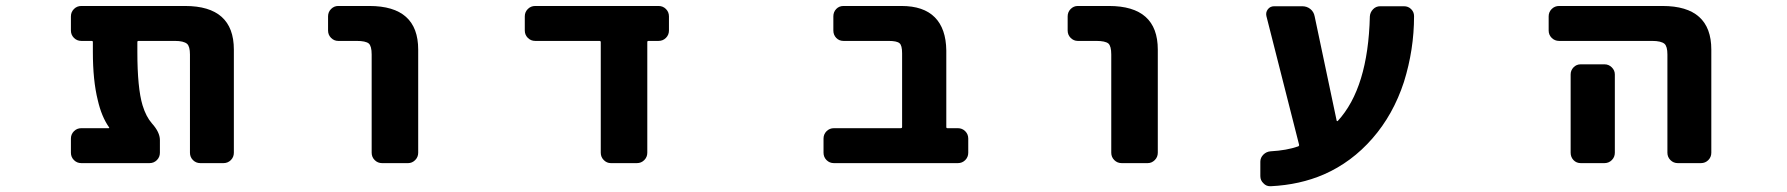

<svg xmlns="http://www.w3.org/2000/svg" viewBox="-20 -569 6040 649"><path d="M657.2 -17.6Q642.6 -17.6 632.3 -27.8Q622.1 -38.1 622.1 -52.7V-384.8Q622.1 -412.1 612.3 -420.9Q600.6 -430.7 571.3 -430.7H448.2Q444.3 -430.7 444.3 -426.8V-393.6Q444.3 -271.5 461.9 -212.9Q473.6 -174.8 493.2 -152.3Q520.5 -122.1 520.5 -95.7V-52.7Q520.5 -38.1 510.3 -27.8Q500 -17.6 485.4 -17.6H254.9Q240.2 -17.6 230 -27.8Q219.7 -38.1 219.7 -52.7V-100.6Q219.7 -115.2 230 -125.5Q240.2 -135.7 254.9 -135.7H346.7Q350.6 -135.7 348.6 -138.7Q323.2 -174.8 310.5 -230.5Q293.9 -296.9 293.9 -393.6V-426.8Q293.9 -430.7 290 -430.7H254.9Q240.2 -430.7 230 -440.9Q219.7 -451.2 219.7 -465.8V-513.7Q219.7 -528.3 230 -538.6Q240.2 -548.8 254.9 -548.8H605.5Q770.5 -548.8 770.5 -401.4V-52.7Q770.5 -38.1 760.3 -27.8Q750 -17.6 735.4 -17.6Z M1271.5 -17.6Q1256.8 -17.6 1246.6 -27.8Q1236.3 -38.1 1236.3 -52.7V-384.8Q1236.3 -413.1 1226.6 -421.9Q1215.8 -430.7 1185.5 -430.7H1123Q1109.4 -430.7 1099.1 -440.9Q1088.9 -451.2 1088.9 -465.8V-513.7Q1088.9 -528.3 1099.1 -538.6Q1109.4 -548.8 1123 -548.8H1228.5Q1393.6 -548.8 1393.6 -401.4V-52.7Q1393.6 -38.1 1383.3 -27.8Q1373 -17.6 1359.4 -17.6Z M2044.9 -17.6Q2031.2 -17.6 2021 -27.8Q2010.7 -38.1 2010.7 -52.7V-426.8Q2010.7 -430.7 2005.9 -430.7H1789.1Q1774.4 -430.7 1764.2 -440.9Q1753.9 -451.2 1753.9 -465.8V-513.7Q1753.9 -528.3 1764.2 -538.6Q1774.4 -548.8 1789.1 -548.8H2206.1Q2220.7 -548.8 2231 -538.6Q2241.2 -528.3 2241.2 -513.7V-465.8Q2241.2 -451.2 2231 -440.9Q2220.7 -430.7 2206.1 -430.7H2171.9Q2168 -430.7 2168 -426.8V-52.7Q2168 -38.1 2157.7 -27.8Q2147.5 -17.6 2132.8 -17.6Z M2798.8 -17.6Q2784.2 -17.6 2773.9 -27.8Q2763.7 -38.1 2763.7 -52.7V-100.6Q2763.7 -115.2 2773.9 -125.5Q2784.2 -135.7 2798.8 -135.7H3024.4Q3029.3 -135.7 3029.3 -139.6V-388.7Q3029.3 -416 3020.5 -422.9Q3011.7 -430.7 2983.4 -430.7H2831.1Q2816.4 -430.7 2806.6 -440.9Q2796.9 -451.2 2796.9 -465.8V-513.7Q2796.9 -528.3 2806.6 -538.6Q2816.4 -548.8 2831.1 -548.8H3027.3Q3101.6 -548.8 3139.6 -510.7Q3177.7 -472.7 3178.7 -398.4V-139.6Q3178.7 -135.7 3182.6 -135.7H3217.8Q3232.4 -135.7 3242.7 -125.5Q3252.9 -115.2 3252.9 -100.6V-52.7Q3252.9 -38.1 3242.7 -27.8Q3232.4 -17.6 3217.8 -17.6Z M3771.5 -17.6Q3756.8 -17.6 3746.6 -27.8Q3736.3 -38.1 3736.3 -52.7V-384.8Q3736.3 -413.1 3726.6 -421.9Q3715.8 -430.7 3685.5 -430.7H3623Q3609.4 -430.7 3599.1 -440.9Q3588.9 -451.2 3588.9 -465.8V-513.7Q3588.9 -528.3 3599.1 -538.6Q3609.4 -548.8 3623 -548.8H3728.5Q3893.6 -548.8 3893.6 -401.4V-52.7Q3893.6 -38.1 3883.3 -27.8Q3873 -17.6 3859.4 -17.6Z M4275.4 60.5Q4274.4 60.5 4273.4 60.5Q4259.8 60.5 4251 50.8Q4240.2 41 4240.2 26.4V-22.5Q4240.2 -36.1 4250.5 -46.4Q4260.7 -56.6 4275.4 -57.6Q4329.1 -60.5 4368.2 -74.2Q4372.1 -76.2 4371.1 -80.1L4260.7 -514.6Q4257.8 -527.3 4265.6 -537.6Q4273.4 -547.9 4287.1 -547.9H4381.8Q4397.5 -547.9 4409.2 -538.6Q4420.9 -529.3 4423.8 -513.7L4498 -162.1Q4498 -160.2 4499.5 -159.7Q4501 -159.2 4502 -160.2Q4604.5 -271.5 4610.4 -513.7Q4611.3 -527.3 4621.1 -537.6Q4630.9 -547.9 4645.5 -547.9H4725.6Q4740.2 -547.9 4750 -538.1Q4759.8 -528.3 4759.8 -514.6Q4759.8 -401.4 4725.6 -292Q4689.5 -181.6 4619.1 -101.1Q4548.8 -20.5 4455.1 20.5Q4374 55.7 4275.4 60.5Z M5651.4 -17.6Q5636.7 -17.6 5626.5 -27.8Q5616.2 -38.1 5616.2 -52.7V-384.8Q5616.2 -412.1 5606.4 -420.9Q5594.7 -430.7 5564.5 -430.7H5250Q5235.4 -430.7 5225.1 -440.9Q5214.8 -451.2 5214.8 -465.8V-513.7Q5214.8 -528.3 5225.1 -538.6Q5235.4 -548.8 5250 -548.8H5599.6Q5764.6 -548.8 5764.6 -401.4V-52.7Q5764.6 -38.1 5754.4 -27.8Q5744.1 -17.6 5729.5 -17.6ZM5323.2 -17.6Q5308.6 -17.6 5298.8 -27.8Q5289.1 -38.1 5289.1 -52.7V-317.4Q5289.1 -331.1 5298.8 -341.3Q5308.6 -351.6 5323.2 -351.6H5403.3Q5418 -351.6 5428.2 -341.3Q5438.5 -331.1 5438.5 -317.4V-52.7Q5438.5 -38.1 5428.2 -27.8Q5418 -17.6 5403.3 -17.6Z"/></svg>

Font: Rounded-L Mgen+ 1m bold
Style: Bold
Weight: 700
Designer: [Source Han Sans]
Ryoko NISHIZUKA  (kana & ideographs); Paul D. Hunt (Latin, Greek & Cyrillic); Wenlong ZHANG  (bopomofo
Version: Version 1.059.20150602